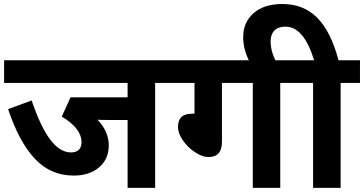

<svg xmlns="http://www.w3.org/2000/svg" viewBox="-20 -916 1775 936"><path d="M602.1 0H736.3V-511.7H830.6V-622.1H0V-511.7H602.1V-441.4H323.7L281.2 -347.7C345.2 -309.6 377.4 -267.6 377.4 -222.2C377.4 -189.5 357.9 -172.9 326.7 -172.9C253.9 -172.9 192.9 -253.9 134.3 -426.3L19.5 -383.8C55.2 -277.8 98.1 -197.3 149.4 -142.6C200.7 -87.4 263.7 -60.1 339.4 -60.1C390.1 -60.1 431.2 -73.2 462.9 -100.1C494.6 -127 510.3 -162.6 510.3 -208C510.3 -252 492.2 -293.5 455.6 -332.5C461.9 -331.5 481.9 -331.1 516.1 -331.1H602.1Z M1212.4 -511.7V0H1346.2V-511.7H1440.4V-622.1H816.4V-511.7H928.2V-361.8H918C871.1 -361.8 847.7 -342.3 847.7 -295.9C847.7 -276.9 855.5 -255.4 871.1 -232.4C886.7 -209.5 906.2 -189.9 930.2 -174.3C954.1 -158.2 975.6 -150.4 995.1 -150.4C1041.5 -150.4 1062 -175.3 1062 -225.6V-511.7Z M1630.4 -622.1C1579.6 -812 1492.2 -896.5 1356 -896.5C1297.4 -896.5 1251 -881.8 1216.8 -852.5C1182.6 -822.8 1165.5 -783.7 1165.5 -734.4C1165.5 -694.8 1175.8 -654.8 1196.8 -614.7L1326.7 -614.3C1308.6 -647.9 1299.3 -681.2 1299.3 -714.8C1299.3 -759.3 1324.7 -786.1 1370.1 -786.1C1432.1 -786.1 1476.1 -733.4 1511.7 -622.1H1426.3V-511.7H1506.3V0H1640.6V-511.7H1734.9V-622.1Z"/></svg>

Font: Noto Reveo Sans
Style: Bold
Weight: 700
Designer: Monotype Design team
Foundry: Monotype Imaging Inc.
Version: Version 1.04